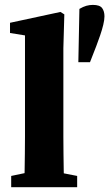

<svg xmlns="http://www.w3.org/2000/svg" viewBox="-20 -776 453 796"><path d="M365.1 -755.7Q393.6 -755.7 403.4 -742.5Q413.1 -729.3 413.1 -708Q413.1 -694 408.1 -673.1Q403.1 -652.2 395.1 -629.1Q387.1 -606 379.1 -584.8L353.1 -518.1H304.8L309.2 -739.1Q324.7 -748.2 338 -752Q351.3 -755.7 365.1 -755.7ZM26.4 0V-46.6L122.1 -66.6H197.5L299.9 -46.6V0ZM80.6 0Q81.6 -35 82.1 -70Q82.6 -105 83.1 -140Q83.6 -175 83.6 -210V-629.2L21.5 -639.2V-681.5L230.6 -726.5L246.7 -716.4L242.7 -576.3V-210Q242.7 -175 243.2 -140Q243.7 -105 244.2 -70Q244.7 -35 245.7 0Z"/></svg>

Font: Source Serif 4 Variable
Style: Regular
Weight: 400
Designer: Frank Grießhammer
Foundry: Adobe
Version: Version 4.005;hotconv 1.1.0;makeotfexe 2.6.0